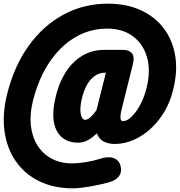

<svg xmlns="http://www.w3.org/2000/svg" viewBox="-21 -855 980 1047"><path d="M377 172Q273 172 193.8 133.5Q114.5 95 65.8 25.2Q17 -44.5 3.8 -138.2Q-9.5 -232 18 -342.5Q56 -495 135.2 -605.2Q214.5 -715.5 325 -775.2Q435.5 -835 566.5 -835Q668.5 -835 746.2 -799.5Q824 -764 872.2 -700Q920.5 -636 934.5 -550.2Q948.5 -464.5 922.5 -363.5Q907.5 -300.5 876 -247Q844.5 -193.5 801.2 -153.8Q758 -114 707.8 -92Q657.5 -70 604 -70Q572 -70 545.8 -82.5Q519.5 -95 507 -128Q481.5 -102.5 456.2 -89.8Q431 -77 405.5 -77Q353.5 -77 320.2 -103.2Q287 -129.5 275.2 -178Q263.5 -226.5 275.5 -293Q291.5 -382.5 329 -447.5Q366.5 -512.5 422.2 -547.8Q478 -583 547.5 -583H650Q684 -583 698.8 -563.8Q713.5 -544.5 704 -506.5L641.5 -256Q639 -245.5 636.8 -231Q634.5 -216.5 636.8 -205.5Q639 -194.5 650 -194.5Q672 -194.5 697.2 -219Q722.5 -243.5 745 -286Q767.5 -328.5 780 -382.5Q801 -473.5 780 -545Q759 -616.5 703 -657.8Q647 -699 563.5 -699Q469 -699 388.2 -651.2Q307.5 -603.5 248.5 -515.5Q189.5 -427.5 159 -306.5Q140.5 -233.5 147.2 -171.2Q154 -109 183 -62.5Q212 -16 260.5 10Q309 36 374 36Q405 36 447.2 29Q489.5 22 521 12Q565.5 -3.5 596 6.2Q626.5 16 635.5 46.5Q645.5 80 628.5 104.8Q611.5 129.5 571.5 139.5Q537.5 149 500.5 156.2Q463.5 163.5 431 167.8Q398.5 172 377 172ZM444.5 -201.5Q451.5 -201.5 460.8 -207.2Q470 -213 481.2 -224.8Q492.5 -236.5 505 -254L556.5 -458.5H551.5Q518 -458.5 491.5 -438Q465 -417.5 447 -380.2Q429 -343 420.5 -293Q414 -252 420.8 -226.8Q427.5 -201.5 444.5 -201.5Z"/></svg>

Font: Edu AU VIC WA NT Hand
Style: Bold
Weight: 700
Version: Version 1.001